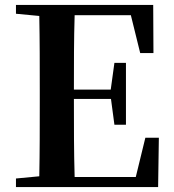

<svg xmlns="http://www.w3.org/2000/svg" viewBox="-20 -762 708 782"><path d="M572 -201 533 -41H284C281 -143 281 -246 281 -359H432L446 -254H493V-506H446L431 -397H281C281 -502 281 -602 284 -700H513L551 -546H605L604 -742H45V-706L140 -697C142 -596 142 -495 142 -395V-346C142 -244 142 -143 140 -44L45 -35V0H624L627 -201Z"/></svg>

Font: Noto Serif CJK JP
Style: Bold
Weight: 700
Designer: Ryoko NISHIZUKA 西塚涼子 (kana & ideographs); Frank Grießhammer (Latin, Greek & Cyrillic); Wenlong ZHANG 张文龙 (bopomofo); San
Foundry: Adobe Systems Incorporated
Version: Version 1.000;PS 1;hotconv 16.6.53;makeotf.lib2.5.65590